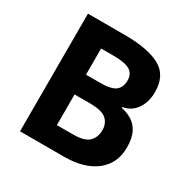

<svg xmlns="http://www.w3.org/2000/svg" viewBox="-161 -861 994 1009"><g transform="rotate(30 336.0 -357.0)"><path d="M89.8 -713.9H312Q454.6 -713.9 527.8 -673.8Q601.1 -633.8 601.1 -533.2Q601.1 -472.7 572.3 -430.4Q543.5 -388.2 491.2 -378.9V-374Q526.9 -366.7 555.7 -348.9Q584.5 -331.1 601.8 -297.1Q619.1 -263.2 619.1 -207Q619.1 -109.9 548.8 -54.9Q478.5 0 356.9 0H89.8ZM241.2 -431.2H329.1Q395 -431.2 420.4 -451.9Q445.8 -472.7 445.8 -513.2Q445.8 -554.2 415.8 -572Q385.7 -589.8 320.8 -589.8H241.2ZM241.2 -311V-125H339.8Q408.2 -125 435.1 -151.4Q461.9 -177.7 461.9 -222.2Q461.9 -261.7 434.6 -286.4Q407.2 -311 335 -311Z"/></g></svg>

Font: Open Sans
Style: Bold
Weight: 700
Designer: Monotype Design Team
Foundry: Monotype Imaging Inc.
Version: Version 3.000; ttfautohint (v1.8.4)